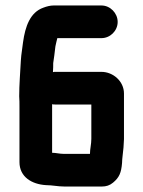

<svg xmlns="http://www.w3.org/2000/svg" viewBox="-20 -690 521 700"><path d="M308 -129H213C197 -129 184 -133 170 -133V-310C174 -309 178 -309 181 -309H313V-184C313 -164 308 -147 308 -129ZM409 -610C409 -642 382 -670 350 -670H175C164 -670 151 -667 138 -662C90 -645 72 -594 64 -536L60 -506C58 -494 57 -482 56 -469C54 -429 50 -381 50 -339C51 -326 51 -314 51 -302V-99C51 -45 96 -18 148 -15C170 -15 191 -10 214 -10H352C367 -10 380 -14 392 -24C415 -43 422 -60 425 -96C425 -104 426 -113 427 -122C430 -143 431 -161 432 -183V-349C432 -394 392 -428 350 -428H181C178 -428 176 -428 173 -427C174 -440 174 -451 174 -460L178 -488C179 -499 181 -510 182 -521C184 -533 187 -541 189 -551H350C382 -551 409 -578 409 -610Z"/></svg>

Font: Electronic
Style: Nord
Weight: 900
Version: Version 1.011